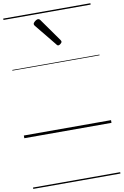

<svg xmlns="http://www.w3.org/2000/svg" viewBox="-128 -955 900 1399"><g transform="rotate(-10 322.5 -255.0)"><path d="M362 -623Q359 -623 355.5 -625Q352 -627 349 -632L218 -793Q214 -798 213 -800.5Q212 -803 212 -808Q212 -813 218.5 -820Q225 -827 233.5 -832Q242 -837 248 -837Q258 -837 265 -827L384 -659Q387 -654 388 -651.5Q389 -649 389 -647Q389 -639 379 -631Q369 -623 362 -623ZM0 365H645V375H0ZM0 -20H645V0H0ZM0 -505H645V-500H0ZM0 -885H645V-875H0Z"/></g></svg>

Font: Playwrite GB J Guides
Style: Regular
Weight: 400
Designer: Veronika Burian, José Scaglione
Foundry: TypeTogether
Version: Version 1.003